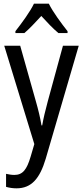

<svg xmlns="http://www.w3.org/2000/svg" viewBox="-20 -786 452 1046"><path d="M246 -766H165C144 -722 100 -662 64 -616V-606H113C140 -629 173 -664 205 -699C237 -664 268 -631 298 -606H348V-616C314 -659 268 -721 246 -766ZM3 -537 167 -1 147 67C126 138 104 167 58 167C43 167 26 164 13 161V232C31 237 49 240 70 240C152 240 197 186 229 79L409 -537H323L240 -233C227 -185 216 -139 210 -103H206C199 -146 188 -190 176 -232L90 -537Z"/></svg>

Font: Noto Sans Lao UI Cond
Style: Regular
Weight: 400
Width: 3
Designer: Monotype Design Team
Foundry: Monotype Imaging Inc.
Version: Version 2.000